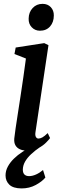

<svg xmlns="http://www.w3.org/2000/svg" viewBox="-20 -792 336 1022"><path d="M126.5 10Q103 10 86.5 2.8Q70 -4.5 62 -18.8Q54 -33 56 -55Q58 -74.5 63 -108.5Q68 -142.5 74.8 -186.2Q81.5 -230 89.2 -279.5Q97 -329 104.2 -380.5Q111.5 -432 118 -480.5L57 -504.5L63.5 -539L215.5 -562.5L238 -551.5L169 -90Q166 -72 171 -63.2Q176 -54.5 184.5 -54.5Q194.5 -54.5 205.8 -60.8Q217 -67 234 -83.5L246.5 -57Q241 -49 225.2 -33Q209.5 -17 184.5 -3.5Q159.5 10 126.5 10ZM192.5 -628.5Q166.5 -628.5 149 -646.8Q131.5 -665 132.5 -693Q133 -727 153.8 -749.2Q174.5 -771.5 206.5 -771.5Q234 -771.5 250.5 -753.8Q267 -736 266.5 -709.5Q266.5 -674 246.5 -651.2Q226.5 -628.5 192.5 -628.5ZM94.5 211Q49.5 210.5 29.5 190.8Q9.5 171 9.5 142Q9.5 117 21.8 94.5Q34 72 54 52.5Q74 33 98.5 17Q123 1 147.5 -11.5L171 -24.5L192.5 -8.5Q166 9.5 145.5 28.8Q125 48 113.5 68.2Q102 88.5 101.5 110.5Q101.5 128.5 110.2 137Q119 145.5 135 145.5Q152 145.5 171.8 136.8Q191.5 128 209 113L221.5 153Q204.5 174 170.5 192.5Q136.5 211 94.5 211Z"/></svg>

Font: Merriweather 28pt Medium
Style: Italic
Weight: 500
Italic angle: -7.8°
Version: Version 2.101